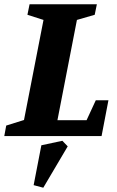

<svg xmlns="http://www.w3.org/2000/svg" viewBox="-39 -635 545 896"><path d="M-19 0 -10 -49 73 -75 164 -542 89 -566 99 -615H413L403 -566L320 -542L229 -74H365L408 -167H467L435 0ZM163 241 118 229 154 43 252 22 277 48Z"/></svg>

Font: Manuale ExtraBold
Style: Italic
Weight: 800
Italic angle: -11°
Designer: Eduardo Tunni / Pablo Cosgaya
Foundry: Eduardo Tunni / Pablo Cosgaya
Version: Version 1.002